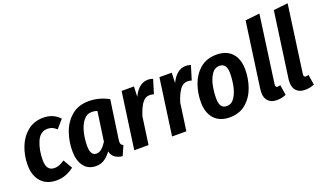

<svg xmlns="http://www.w3.org/2000/svg" viewBox="-77 -1217 2836 1694"><g transform="rotate(-20 1341.0 -370.0)"><path d="M453 -481 386 -404Q366 -423 346.5 -431.5Q327 -440 303 -440Q233 -440 201 -365Q169 -290 169 -195Q169 -141 188.5 -117Q208 -93 245 -93Q269 -93 290 -101.5Q311 -110 340 -129L390 -43Q312 16 226 16Q133 16 81 -41.5Q29 -99 29 -199Q29 -285 59 -364Q89 -443 150.5 -494Q212 -545 301 -545Q393 -545 453 -481Z M913 -496 862 -142Q859 -126 859 -115Q859 -100 864.5 -91Q870 -82 884 -76L844 14Q754 4 738 -69Q708 -28 674 -6Q640 16 595 16Q522 16 482 -37Q442 -90 442 -181Q442 -270 471.5 -353Q501 -436 565 -490.5Q629 -545 727 -545Q824 -545 913 -496ZM580 -179Q580 -130 594.5 -108Q609 -86 636 -86Q662 -86 685 -105.5Q708 -125 732 -162L771 -437Q747 -446 721 -446Q673 -446 641.5 -406Q610 -366 595 -304.5Q580 -243 580 -179Z M1330 -536 1290 -405Q1269 -411 1250 -411Q1209 -411 1180 -371Q1151 -331 1128 -257L1092 0H958L1032 -530H1148L1144 -434Q1197 -544 1283 -544Q1306 -544 1330 -536Z M1685 -536 1645 -405Q1624 -411 1605 -411Q1564 -411 1535 -371Q1506 -331 1483 -257L1447 0H1313L1387 -530H1503L1499 -434Q1552 -544 1638 -544Q1661 -544 1685 -536Z M1655 -198Q1655 -283 1683.5 -362.5Q1712 -442 1773 -493.5Q1834 -545 1927 -545Q2019 -545 2070.5 -490Q2122 -435 2122 -335Q2122 -250 2094 -170Q2066 -90 2005 -37Q1944 16 1851 16Q1758 16 1706.5 -40.5Q1655 -97 1655 -198ZM1985 -350Q1985 -443 1918 -443Q1872 -443 1844 -400.5Q1816 -358 1804.5 -299Q1793 -240 1793 -184Q1793 -134 1809.5 -110.5Q1826 -87 1860 -87Q1906 -87 1934 -130.5Q1962 -174 1973.5 -234Q1985 -294 1985 -350Z M2321 -127 2320 -116Q2320 -94 2340 -94Q2347 -94 2365 -98L2380 -3Q2341 15 2293 15Q2242 15 2213.5 -13.5Q2185 -42 2185 -94Q2185 -114 2187 -125L2273 -741L2408 -756Z M2586 -127 2585 -116Q2585 -94 2605 -94Q2612 -94 2630 -98L2645 -3Q2606 15 2558 15Q2507 15 2478.5 -13.5Q2450 -42 2450 -94Q2450 -114 2452 -125L2538 -741L2673 -756Z"/></g></svg>

Font: Fira Sans Condensed SemiBold
Style: Italic
Weight: 600
Width: 3
Italic angle: -8°
Designer: bBox Type GmbH & Carrois Corporate GbR & Edenspiekermann AG
Foundry: bBox Type GmbH & Carrois Corporate GbR & Edenspiekermann AG
Version: Version 4.301